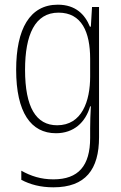

<svg xmlns="http://www.w3.org/2000/svg" viewBox="-20 -625 518 820"><path d="M227 -605C107 -605 49 -501 49 -327C49 -145 112 -56 219 -56C295 -56 345 -102 365 -171H368C366 -133 365 -107 365 -76V-36C365 83 315 141 208 141C155 141 112 127 71 104V143C109 163 153 175 208 175C345 175 403 99 403 -39V-595H373L368 -511H364C343 -563 303 -605 227 -605ZM230 -571C329 -571 365 -488 365 -374V-298C365 -193 330 -90 224 -90C134 -90 87 -167 87 -327C87 -476 129 -571 230 -571Z"/></svg>

Font: Noto Sans Malayalam UI Condensed ExtraLight
Style: Regular
Weight: 200
Width: 3
Designer: Jelle Bosma - Monotype Design Team
Foundry: Monotype Imaging Inc.
Version: Version 2.104